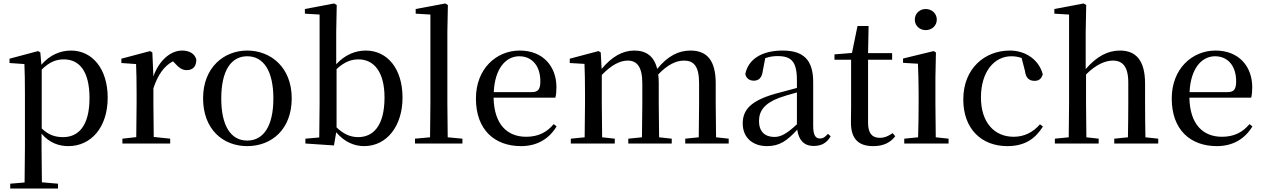

<svg xmlns="http://www.w3.org/2000/svg" viewBox="-20 -829 7296 1109"><path d="M375 15C505 15 602 -92 602 -265C602 -433 512 -537 390 -537C329 -537 268 -512 219 -455L213 -526L200 -534L35 -490V-465L121 -459C123 -410 124 -361 124 -293V23L122 225L39 232V260H315V232L222 224L220 23V-57C266 -3 321 15 375 15ZM221 -427C268 -474 308 -486 349 -486C438 -486 497 -418 497 -263C497 -98 430 -37 345 -37C298 -37 261 -49 221 -87Z M866 -319C893 -400 929 -448 979 -475L988 -466C1012 -439 1031 -424 1058 -424C1097 -424 1114 -448 1114 -485C1105 -520 1072 -537 1032 -537C965 -537 899 -480 866 -388L860 -526L847 -534L681 -490V-465L766 -459C768 -410 769 -363 769 -295V-230L767 -37L687 -28V0H963V-28L868 -38L866 -230Z M1408 15C1548 15 1665 -81 1665 -261C1665 -441 1543 -537 1408 -537C1274 -537 1153 -440 1153 -261C1153 -82 1268 15 1408 15ZM1408 -17C1314 -17 1258 -101 1258 -260C1258 -420 1314 -504 1408 -504C1502 -504 1559 -420 1559 -260C1559 -101 1502 -17 1408 -17Z M2083 15C2215 15 2305 -102 2305 -265C2305 -434 2216 -537 2093 -537C2033 -537 1973 -513 1922 -458V-644L1925 -800L1910 -809L1741 -777V-750L1826 -745V-230C1826 -175 1825 -92 1824 -35L1744 -28V0L1909 11L1922 -65C1969 -9 2026 15 2083 15ZM1924 -430C1973 -475 2012 -486 2051 -486C2138 -486 2201 -416 2201 -266C2201 -95 2130 -37 2049 -37C2005 -37 1966 -53 1924 -93Z M2463 0H2651V-28L2566 -36L2564 -230V-644L2567 -800L2552 -809L2381 -777V-750L2466 -745V-230L2464 -36L2377 -28V0Z M2990 15C3082 15 3152 -27 3195 -99L3178 -112C3139 -65 3089 -39 3019 -39C2912 -39 2834 -108 2831 -265H3188C3192 -281 3194 -301 3194 -325C3194 -445 3117 -537 2982 -537C2847 -537 2729 -432 2729 -260C2729 -78 2838 15 2990 15ZM2832 -297C2838 -432 2901 -504 2979 -504C3055 -504 3101 -446 3101 -360C3101 -316 3090 -297 3053 -297Z M4015 0H4189V-28L4116 -36L4114 -230V-347C4114 -481 4063 -537 3968 -537C3899 -537 3836 -505 3776 -431C3758 -505 3712 -537 3644 -537C3575 -537 3514 -501 3455 -431L3450 -526L3437 -534L3271 -490V-465L3356 -460C3358 -410 3359 -363 3359 -296V-230L3357 -36L3277 -28V0H3531V-28L3458 -36L3456 -230V-396C3512 -454 3561 -479 3606 -479C3659 -479 3690 -443 3690 -348V-230L3688 -36L3609 -28V0H3860V-28L3787 -36L3785 -230V-348C3785 -367 3784 -384 3782 -399C3837 -457 3887 -479 3931 -479C3987 -479 4018 -447 4018 -348V-230L4016 -36L3938 -28V0Z M4680 14C4724 14 4756 -3 4778 -42L4762 -56C4745 -36 4733 -29 4717 -29C4691 -29 4677 -46 4677 -104V-355C4677 -483 4621 -537 4500 -537C4379 -537 4302 -486 4285 -402C4290 -377 4308 -363 4334 -363C4361 -363 4381 -378 4386 -420L4400 -493C4425 -502 4448 -505 4471 -505C4550 -505 4583 -475 4583 -365V-321C4541 -310 4495 -298 4456 -287C4318 -247 4270 -196 4270 -116C4270 -32 4330 15 4410 15C4484 15 4527 -17 4585 -80C4593 -21 4623 14 4680 14ZM4583 -111C4523 -55 4489 -38 4453 -38C4399 -38 4364 -68 4364 -130C4364 -189 4397 -232 4478 -263C4508 -274 4545 -285 4583 -295Z M5024 15C5082 15 5123 -5 5151 -42L5136 -60C5109 -42 5090 -33 5061 -33C5018 -33 4994 -59 4994 -119V-484H5133V-522H4994L4997 -679H4933L4901 -523L4800 -515V-484H4896V-215C4896 -178 4895 -155 4895 -122C4895 -28 4937 15 5024 15Z M5327 -655C5362 -655 5391 -680 5391 -716C5391 -751 5362 -777 5327 -777C5292 -777 5264 -751 5264 -716C5264 -680 5292 -655 5327 -655ZM5282 0H5459V-28L5385 -36L5383 -230V-382L5386 -526L5373 -534L5196 -491V-466L5282 -461C5284 -411 5286 -362 5286 -294V-230C5286 -176 5285 -92 5283 -36L5203 -28V0Z M5798 15C5897 15 5958 -25 6004 -98L5987 -111C5945 -63 5894 -39 5835 -39C5723 -39 5646 -122 5646 -266C5646 -414 5722 -504 5822 -504C5842 -504 5861 -501 5881 -494L5900 -420C5905 -378 5925 -362 5956 -362C5980 -362 5996 -374 6003 -400C5982 -481 5907 -537 5813 -537C5670 -537 5544 -436 5544 -254C5544 -84 5650 15 5798 15Z M6493 0H6670V-28L6596 -36C6595 -91 6594 -174 6594 -230V-346C6594 -483 6539 -537 6449 -537C6380 -537 6316 -505 6251 -430V-644L6254 -800L6239 -809L6070 -777V-750L6155 -745V-230L6153 -36L6073 -28V0H6326V-28L6255 -36L6253 -230V-399C6313 -459 6367 -479 6408 -479C6463 -479 6497 -446 6497 -352V-230C6497 -174 6496 -92 6495 -36L6416 -28V0Z M7009 15C7101 15 7171 -27 7214 -99L7197 -112C7158 -65 7108 -39 7038 -39C6931 -39 6853 -108 6850 -265H7207C7211 -281 7213 -301 7213 -325C7213 -445 7136 -537 7001 -537C6866 -537 6748 -432 6748 -260C6748 -78 6857 15 7009 15ZM6851 -297C6857 -432 6920 -504 6998 -504C7074 -504 7120 -446 7120 -360C7120 -316 7109 -297 7072 -297Z"/></svg>

Font: Noto Serif HK Medium
Style: Regular
Weight: 500
Designer: Ryoko NISHIZUKA 西塚涼子 (kana & ideographs); Frank Grießhammer (Latin, Greek & Cyrillic); Wenlong ZHANG 张文龙 (bopomofo); San
Foundry: Adobe
Version: Version 2.001;hotconv 1.1.0;makeotfexe 2.6.0